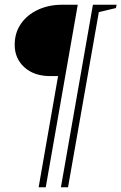

<svg xmlns="http://www.w3.org/2000/svg" viewBox="-20 -680 512 810"><path d="M143 110 225 -359H192Q124 -359 83 -396Q42 -433 42 -491Q42 -542 68.5 -580Q95 -618 140.5 -639Q186 -660 242 -660H308L173 110ZM237 110 372 -660H472L469 -646L397 -629L267 110Z"/></svg>

Font: Spectral SC ExtraLight
Style: Italic
Weight: 275
Italic angle: -10°
Designer: Jean-Baptiste Levee
Foundry: Production Type
Version: Version 2.001